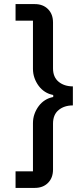

<svg xmlns="http://www.w3.org/2000/svg" viewBox="-20 -780 396 938"><path d="M150 -760Q190 -760 214.5 -735.5Q239 -711 239 -670V-446Q239 -403 266.5 -380.5Q294 -358 336 -358V-265Q294 -265 266.5 -242.5Q239 -220 239 -176V48Q239 89 214.5 113.5Q190 138 150 138H56V57H141V-178Q141 -202 148.5 -223Q156 -244 169 -261.5Q182 -279 200 -290.5Q218 -302 240 -306V-316Q218 -320 200 -331.5Q182 -343 169 -360.5Q156 -378 148.5 -399Q141 -420 141 -444V-679H56V-760Z"/></svg>

Font: IBM Plex Sans Hebrew Medm
Style: Regular
Weight: 500
Designer: Mike Abbink, Paul van der Laan, Pieter van Rosmalen, Yanek Iontef
Foundry: Bold Monday
Version: Version 1.3